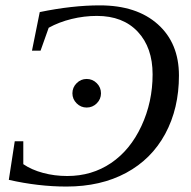

<svg xmlns="http://www.w3.org/2000/svg" viewBox="-20 -682 707 712"><path d="M226.6 9.8Q122.1 9.8 12.7 -15.1L34.7 -158.2H66.4V-73.2Q97.2 -52.2 139.6 -40.8Q182.1 -29.3 229.5 -29.3Q320.8 -29.3 391.8 -77.4Q462.9 -125.5 504.4 -214.6Q545.9 -303.7 545.9 -406.2Q545.9 -505.4 491 -564.2Q436 -623 339.4 -623Q292 -623 245.4 -611.6Q198.7 -600.1 160.6 -579.1L130.4 -494.1H98.6L127.4 -637.2Q248 -662.1 350.1 -662.1Q486.8 -662.1 565.2 -592Q643.6 -522 643.6 -401.9Q643.6 -279.8 592.8 -185.8Q542 -91.8 447.8 -41Q353.5 9.8 226.6 9.8ZM354.5 -335.9Q354.5 -314.5 338.9 -298.8Q323.2 -283.2 301.3 -283.2Q279.8 -283.2 264.2 -298.8Q248.5 -314.5 248.5 -335.9Q248.5 -357.9 264.2 -373.5Q279.8 -389.2 301.3 -389.2Q323.2 -389.2 338.9 -373.5Q354.5 -357.9 354.5 -335.9Z"/></svg>

Font: Tinos
Style: Italic
Weight: 400
Italic angle: -16.333°
Designer: Steve Matteson
Foundry: Monotype Imaging Inc.
Version: Version 1.32